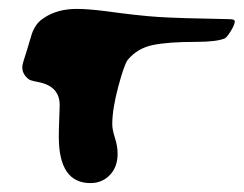

<svg xmlns="http://www.w3.org/2000/svg" viewBox="-20 -401 547 431"><path d="M183 10Q112 10 112 -94Q112 -111 113 -134.5Q114 -158 114 -165Q114 -208 65 -217Q54 -219 48.5 -221Q43 -223 36.5 -231Q30 -239 30 -251Q30 -257 41 -290Q43 -297 46.5 -308.5Q50 -320 51.5 -325Q53 -330 57 -337.5Q61 -345 66 -350.5Q71 -356 79 -361Q109 -381 152 -381Q177 -381 217 -376Q289 -366 334.5 -363Q380 -360 495 -358Q507 -358 507 -353Q507 -346 498.5 -332Q490 -318 485 -315Q467 -307 419 -307Q358 -307 323.5 -300Q289 -293 267 -267Q259 -257 245.5 -206.5Q232 -156 232 -122Q232 -110 238 -91.5Q244 -73 244 -56Q244 -26 226.5 -8Q209 10 183 10Z"/></svg>

Font: Joscelyn
Style: Regular
Weight: 400
Designer: Peter S. Baker
Version: Version 1.012